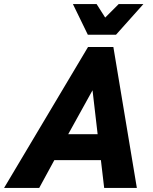

<svg xmlns="http://www.w3.org/2000/svg" viewBox="-80 -920 750 940"><path d="M-60 0 351 -690H475L590 0H430L414 -136H186L112 0ZM254 -263H398L373 -478ZM277 -900H393L435 -834L501 -900H622L488 -750H350Z"/></svg>

Font: Radio Canada
Style: Bold Italic
Weight: 700
Italic angle: -12°
Designer: Charles Daoud, Etienne Aubert Bonn, Alexandre Saumier Demers, Jacques Le Bailly
Foundry: Radio-Canada
Version: Version 2.104; ttfautohint (v1.8.4.7-5d5b);gftools[0.9.28.de